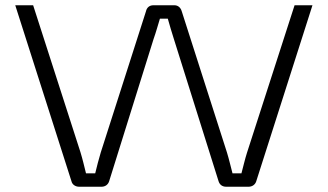

<svg xmlns="http://www.w3.org/2000/svg" viewBox="-20 -710 1246 730"><path d="M1168 -690H1100L919 -129C911 -104 905 -77 898 -51H864C857 -77 851 -104 843 -130L671 -667C667 -681 657 -690 643 -690H563C548 -690 538 -681 535 -667L363 -130C355 -104 349 -79 342 -51H307C300 -79 294 -105 286 -131L106 -690H38L252 -20C255 -8 267 0 281 0H366C380 0 391 -8 395 -21L564 -562C573 -587 580 -613 588 -639H618C625 -613 633 -588 641 -562L811 -21C815 -8 825 0 840 0H925C939 0 950 -8 954 -20Z"/></svg>

Font: Exo 2 Light Expanded
Style: Regular
Weight: 300
Width: 7
Designer: Natanael Gama
Version: Version 1.001;PS 001.001;hotconv 1.0.70;makeotf.lib2.5.58329